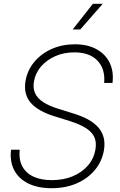

<svg xmlns="http://www.w3.org/2000/svg" viewBox="-20 -969 623 1000"><path d="M248.5 11.2Q176.8 11.2 126.7 -13.7Q76.7 -38.6 53.5 -83.7Q30.3 -128.9 37.6 -189H82.5Q77.1 -139.6 95.5 -104Q113.8 -68.4 153.1 -49.6Q192.4 -30.8 250 -30.8Q310.1 -30.8 358.4 -50.8Q406.7 -70.8 438 -106.9Q469.2 -143.1 477.1 -190.9Q483.4 -227.1 471.7 -253.9Q460 -280.8 428.7 -301Q397.5 -321.3 343.8 -338.4L265.1 -362.8Q177.7 -389.6 139.6 -434.3Q101.6 -479 112.8 -546.4Q122.1 -602.5 158.2 -646Q194.3 -689.5 249 -713.9Q303.7 -738.3 369.6 -738.3Q436.5 -738.3 482.9 -712.6Q529.3 -687 551.3 -641.8Q573.2 -596.7 565.9 -537.1H522.5Q528.8 -609.9 487.8 -653.1Q446.8 -696.3 366.7 -696.3Q313.5 -696.3 268.6 -676.8Q223.6 -657.2 193.8 -622.8Q164.1 -588.4 156.7 -543.9Q150.9 -509.8 162.8 -483.4Q174.8 -457 204.8 -437.3Q234.9 -417.5 282.7 -402.8L360.8 -378.4Q405.8 -364.7 438.7 -346.7Q471.7 -328.6 491.9 -305.4Q512.2 -282.2 519.8 -252.9Q527.3 -223.6 521.5 -187.5Q511.7 -129.4 474.9 -84.5Q438 -39.6 380.1 -14.2Q322.3 11.2 248.5 11.2ZM358.4 -815.4 463.9 -949.2H515.1L397.9 -815.4Z"/></svg>

Font: Inter 28pt ExtraLight
Style: Italic
Weight: 250
Italic angle: -9.3988°
Designer: Rasmus Andersson
Foundry: rsms
Version: Version 4.001;git-66647c0bb